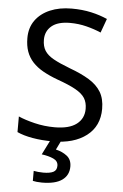

<svg xmlns="http://www.w3.org/2000/svg" viewBox="-63 -768 674 1052"><g transform="rotate(5 274.5 -242.0)"><path d="M502 -191Q502 -96 433 -43Q364 10 247 10Q187 10 136 1Q85 -8 51 -24V-110Q87 -94 140.5 -81Q194 -68 251 -68Q331 -68 371.5 -99Q412 -130 412 -183Q412 -218 397 -242Q382 -266 345.5 -286.5Q309 -307 244 -330Q198 -347 163.5 -366.5Q129 -386 106 -411Q83 -436 71.5 -468Q60 -500 60 -542Q60 -599 89 -639.5Q118 -680 169.5 -702Q221 -724 288 -724Q347 -724 396 -713Q445 -702 485 -684L457 -607Q420 -623 376.5 -634Q333 -645 286 -645Q219 -645 185 -616.5Q151 -588 151 -541Q151 -505 166 -481Q181 -457 215 -438Q249 -419 307 -397Q370 -374 413.5 -347.5Q457 -321 479.5 -284Q502 -247 502 -191ZM356 139Q356 187 319 213.5Q282 240 208 240Q193 240 179.5 238.5Q166 237 158 235V180Q167 182 182 183.5Q197 185 211 185Q247 185 266 175.5Q285 166 285 141Q285 115 258.5 103Q232 91 194 86L237 0H295L269 53Q305 61 330.5 81Q356 101 356 139Z"/></g></svg>

Font: Noto Sans Kawi
Style: Regular
Weight: 400
Designer: Fadhl Haqq
Version: Version 1.000